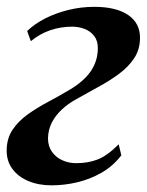

<svg xmlns="http://www.w3.org/2000/svg" viewBox="-21 -546 440 576"><path d="M133.5 10Q94.5 10 63.8 -3Q33 -16 15.8 -39.8Q-1.5 -63.5 -1 -96Q-0.5 -131.5 17 -157.2Q34.5 -183 62.5 -203Q90.5 -223 123.5 -240.5Q156.5 -258 187.5 -276.5Q230.5 -302 251.2 -332.2Q272 -362.5 272.5 -400Q273 -423 261.8 -437.8Q250.5 -452.5 232.8 -459.2Q215 -466 196 -466Q161.5 -466 130.2 -455.5Q99 -445 71.5 -422.5L60.5 -453Q83.5 -475 115.2 -491Q147 -507 184.5 -516.2Q222 -525.5 262 -525.5Q327.5 -525.5 363.8 -500.8Q400 -476 399 -430.5Q398.5 -396.5 381 -370.5Q363.5 -344.5 335.2 -323.8Q307 -303 273.2 -284.8Q239.5 -266.5 207 -248Q182.5 -234.5 163.8 -216.8Q145 -199 134.2 -177.8Q123.5 -156.5 123 -131Q123 -107.5 134.8 -90.8Q146.5 -74 166 -65.2Q185.5 -56.5 207.5 -56.5Q244 -56.5 272.5 -67.8Q301 -79 335 -113L343 -80Q317.5 -47 283 -27.5Q248.5 -8 210.2 1Q172 10 133.5 10Z"/></svg>

Font: Merriweather 120pt SemiBold
Style: Italic
Weight: 600
Italic angle: -7.8°
Version: Version 2.101